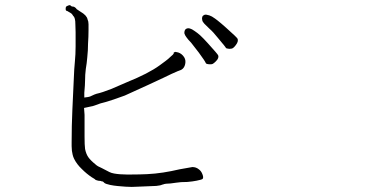

<svg xmlns="http://www.w3.org/2000/svg" viewBox="-20 -737 1540 755"><path d="M836.9 -587.9Q818.4 -611.3 803.7 -624Q791 -635.7 783.7 -643.6Q776.4 -651.4 775.4 -657.2Q773.4 -664.1 775.4 -670.9Q777.3 -675.8 782.2 -677.7Q787.1 -680.7 793.9 -678.7Q802.7 -677.7 813.5 -671.9Q826.2 -664.1 835.9 -656.2Q850.6 -644.5 869.1 -627.9Q913.1 -588.9 914.6 -584Q916 -579.1 914.6 -573.2Q913.1 -567.4 907.2 -559.6Q901.4 -551.8 896.5 -548.3Q891.6 -544.9 881.8 -544.9Q870.1 -545.9 868.2 -548.8Q868.2 -550.8 836.9 -587.9ZM761.7 -530.3Q735.4 -564.5 731.4 -569.3Q718.8 -582 712.9 -590.8Q707 -598.6 705.1 -605.5Q704.1 -611.3 707 -618.2Q709 -623 714.8 -625Q719.7 -627 726.6 -625Q734.4 -623 745.1 -615.2Q756.8 -607.4 766.6 -598.6Q780.3 -585.9 796.9 -567.4Q835.9 -524.4 837.9 -519.5Q839.8 -514.6 837.9 -508.8Q835.9 -502.9 829.1 -496.1Q822.3 -489.3 817.4 -486.3Q812.5 -483.4 801.3 -484.4Q790 -485.4 789.1 -489.3Q786.1 -497.1 761.7 -530.3ZM699.2 -518.6Q710.9 -505.9 709 -490.2Q706.1 -465.8 686.5 -460Q682.6 -459 678.7 -457Q674.8 -456.1 672.9 -454.1H671.9Q657.2 -448.2 654.3 -446.3Q632.8 -435.5 563 -403.3Q493.2 -371.1 470.7 -361.3Q449.2 -353.5 426.8 -345.7Q387.7 -333 380.9 -332Q373 -330.1 366.2 -327.1Q359.4 -324.2 352.5 -322.3Q344.7 -319.3 337.9 -318.4Q315.4 -313.5 310.5 -312.5Q312.5 -290 312.5 -285.2Q312.5 -275.4 312.5 -271.5V-200.2Q312.5 -166 314.5 -151.4Q318.4 -131.8 327.1 -119.1Q335.9 -106.4 356.4 -89.8Q363.3 -83 379.9 -76.2Q393.6 -69.3 410.2 -60.5Q418 -56.6 428.7 -54.7Q439.5 -52.7 452.1 -51.8Q464.8 -50.8 477.1 -50.8Q489.3 -50.8 498 -50.8Q527.3 -50.8 558.6 -52.2Q589.8 -53.7 621.6 -58.6Q653.3 -63.5 686.5 -71.3Q732.4 -79.1 736.3 -80.1Q751 -80.1 761.7 -71.3Q771.5 -64.5 776.4 -50.8Q781.2 -38.1 776.4 -33.2Q772.5 -30.3 752.9 -26.4Q738.3 -23.4 716.8 -21.5Q689.5 -21.5 672.9 -18.6Q662.1 -16.6 650.4 -15.6Q627.9 -14.6 625.5 -13.2Q623 -11.7 620.1 -11.7Q619.1 -11.7 618.2 -10.7H617.2Q612.3 -7.8 594.7 -5.9Q578.1 -4.9 558.6 -4.4Q539.1 -3.9 522 -2.9Q504.9 -2 498 -2Q488.3 -2 473.6 -2.9Q459 -3.9 443.4 -5.4Q427.7 -6.8 413.1 -9.8Q395.5 -13.7 390.6 -17.6Q388.7 -19.5 386.7 -21.5Q385.7 -21.5 384.8 -23.4Q382.8 -23.4 382.8 -23.4Q381.8 -23.4 380.9 -23.4H379.9L378.9 -24.4Q377.9 -25.4 376 -25.4Q371.1 -25.4 366.2 -26.4Q358.4 -28.3 356.4 -29.3Q352.5 -33.2 348.1 -35.6Q343.8 -38.1 340.8 -40Q320.3 -53.7 301.8 -72.3Q282.2 -90.8 271.5 -112.3Q267.6 -120.1 265.6 -128.9Q264.6 -135.7 262.7 -144.5V-145.5Q261.7 -153.3 261.7 -162.1V-177.7Q261.7 -242.2 264.6 -305.7Q267.6 -369.1 270.5 -433.6Q271.5 -464.8 274.4 -494.1Q277.3 -523.4 277.3 -554.7V-610.4Q277.3 -627 276.4 -640.6Q276.4 -655.3 274.4 -662.1Q272.5 -670.9 266.6 -675.8V-676.8Q262.7 -683.6 256.8 -686.5Q252.9 -688.5 250 -690.4Q247.1 -692.4 245.1 -693.4Q238.3 -694.3 238.3 -700.2Q238.3 -700.2 238.3 -701.7Q238.3 -703.1 238.3 -704.1Q238.3 -711.9 245.1 -713.9Q251 -716.8 254.9 -716.8H255.9L256.8 -715.8Q260.7 -710.9 268.6 -710.9Q271.5 -710.9 277.3 -706.1Q278.3 -705.1 279.3 -704.1L281.2 -701.2Q285.2 -698.2 295.9 -691.4Q321.3 -676.8 324.2 -661.1Q325.2 -657.2 327.1 -652.3Q328.1 -646.5 328.1 -641.6V-619.1Q328.1 -592.8 326.2 -565.4Q326.2 -539.1 323.2 -511.7Q321.3 -488.3 317.4 -465.8Q314.5 -443.4 314.5 -419.9Q314.5 -404.3 311.5 -372.1Q311.5 -362.3 311.5 -353.5Q330.1 -355.5 334 -357.4Q354.5 -367.2 359.4 -368.2Q381.8 -373 418.9 -387.7Q435.5 -394.5 477.5 -413.1Q564.5 -448.2 608.4 -480.5Q618.2 -488.3 630.9 -497.1Q641.6 -504.9 650.4 -513.7Q662.1 -523.4 663.1 -526.4V-530.3L665 -531.2Q666 -532.2 668 -532.2H668.9V-533.2L673.8 -532.2Q688.5 -530.3 699.2 -518.6Z"/></svg>

Font: ToneOZ-YinPZ-Tsuipita-TC
Style: Regular
Weight: 400
Designer: ÂÆ£ÂøóÂáåJeffrey Xuan(jeffreyx@gmail.com, ToneOZ.com) ÈòøÂù§(cjkFonts)
Foundry: ToneOZ
Version: Version 0.24071